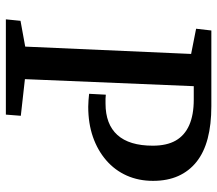

<svg xmlns="http://www.w3.org/2000/svg" viewBox="-63 -678 741 655"><g transform="rotate(90 307.5 -350.5)"><path d="M303 -341Q310 -340 316.5 -340Q323 -340 333 -340Q404 -340 440.5 -380.5Q477 -421 477 -501Q477 -549 459.5 -579.5Q442 -610 407 -625.5Q372 -641 320 -641H274L250 -65L375 -51L371 0H46L51 -50L139 -66L164 -632L78 -649L84 -701H342Q405 -701 452.5 -688.5Q500 -676 532 -650.5Q564 -625 580.5 -588Q597 -551 597 -502Q597 -453 579 -412.5Q561 -372 527 -342.5Q493 -313 447 -297Q401 -281 344 -281Q333 -281 321.5 -282Q310 -283 300 -284Z"/></g></svg>

Font: Literata Medium
Style: Italic
Weight: 500
Italic angle: -2°
Designer: Latin by Veronika Burian and Jose Scaglione. Greek by Irene Vlachou. Cyrillic by Vera Evstafieva
Foundry: TypeTogether
Version: Version 3.103;gftools[0.9.29]